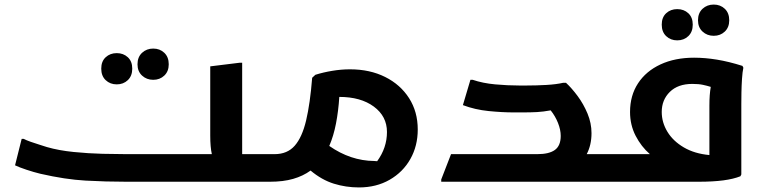

<svg xmlns="http://www.w3.org/2000/svg" viewBox="-20 -797 3357 842"><path d="M75 -188H84Q95 -182 115 -175Q135 -168 154.5 -162Q174 -156 186 -152Q238 -137 303 -130.5Q368 -124 429.5 -122.5Q491 -121 534 -121H909Q902 -152 902 -202V-506L1032 -522H1042V-180Q1042 -168 1042 -153Q1042 -138 1042 -121H1184V-20L1164 0H534Q444 0 355 -5Q266 -10 157 -35Q128 -42 96.5 -52.5Q65 -63 46 -72ZM652 -447Q623 -447 603 -465.5Q583 -484 583 -515Q583 -547 603 -565.5Q623 -584 652 -584Q681 -584 700.5 -565.5Q720 -547 720 -515Q720 -484 700.5 -465.5Q681 -447 652 -447ZM492 -427Q463 -427 443.5 -445.5Q424 -464 424 -496Q424 -528 443.5 -546Q463 -564 492 -564Q521 -564 540.5 -546Q560 -528 560 -496Q560 -464 540.5 -445.5Q521 -427 492 -427Z M1515 -493Q1602 -493 1669 -459.5Q1736 -426 1774 -366.5Q1812 -307 1812 -229Q1812 -157 1779.5 -99.5Q1747 -42 1688.5 -8.5Q1630 25 1554 25Q1497 25 1444 8.5Q1391 -8 1342 -49Q1309 -25 1265.5 -12.5Q1222 0 1164 0V-101L1184 -121Q1240 -121 1272.5 -158Q1305 -195 1322.5 -269Q1340 -343 1349 -456L1363 -469Q1398 -480 1437.5 -486.5Q1477 -493 1515 -493ZM1621 -91Q1628 -90 1634 -90Q1677 -149 1677 -218Q1677 -287 1619.5 -329.5Q1562 -372 1468 -372Q1464 -310 1453.5 -255.5Q1443 -201 1424 -157Q1517 -92 1621 -91Z M1915 -10 1958 -121H2336Q2388 -121 2413.5 -139.5Q2439 -158 2439 -201Q2439 -228 2427 -258Q2415 -288 2395 -313Q2362 -307 2335 -305.5Q2308 -304 2271 -304H2234Q2182 -304 2122.5 -310Q2063 -316 2010 -336L2043 -447H2053Q2097 -432 2151.5 -427Q2206 -422 2257 -422H2289Q2333 -422 2376.5 -424.5Q2420 -427 2450 -434H2462Q2487 -411 2513 -376Q2539 -341 2556.5 -299Q2574 -257 2574 -213Q2574 -161 2553 -121H2683V-20L2663 0H1915Z M2683 -121H2830Q2792 -154 2767.5 -201.5Q2743 -249 2743 -306Q2743 -378 2778 -431.5Q2813 -485 2876.5 -514.5Q2940 -544 3024 -544Q3072 -544 3124 -535.5Q3176 -527 3236 -508L3240 -500Q3236 -482 3234 -451.5Q3232 -421 3231.5 -390.5Q3231 -360 3231 -340V-32L3227 -24Q3197 -12 3152 -6Q3107 0 3044 0H2663V-101ZM2882 -306Q2882 -260 2907 -219Q2932 -178 2979 -150.5Q3026 -123 3091 -117V-334Q3091 -359 3092.5 -379Q3094 -399 3097 -416Q3081 -421 3062.5 -425Q3044 -429 3016 -429Q2953 -429 2917.5 -394Q2882 -359 2882 -306ZM3110 -640Q3081 -640 3061 -658.5Q3041 -677 3041 -708Q3041 -740 3061 -758.5Q3081 -777 3110 -777Q3139 -777 3158.5 -758.5Q3178 -740 3178 -708Q3178 -677 3158.5 -658.5Q3139 -640 3110 -640ZM2950 -620Q2921 -620 2901.5 -638.5Q2882 -657 2882 -689Q2882 -721 2901.5 -739Q2921 -757 2950 -757Q2979 -757 2998.5 -739Q3018 -721 3018 -689Q3018 -657 2998.5 -638.5Q2979 -620 2950 -620Z"/></svg>

Font: Kufam SemiBold
Style: Regular
Weight: 600
Designer: Wael Morcos, Artur Schmal
Foundry: Original Type
Version: Version 1.300; ttfautohint (v1.8.3)